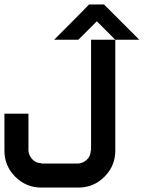

<svg xmlns="http://www.w3.org/2000/svg" viewBox="-20 -846 707 866"><path d="M333.3 -108.3Q355 -110 372.1 -126.2Q389.2 -142.5 389.2 -166.7H390.8V-666.7H500L416.7 -750L333.3 -666.7H224.2Q360.8 -803.3 381.7 -825.8H449.2L608.3 -666.7H500V-166.7Q500 -97.5 451.2 -48.8Q402.5 0 333.3 0H166.7Q97.5 0 48.8 -48.8Q0 -97.5 0 -166.7V-333.3H108.3V-166.7Q110 -144.2 126.2 -127.1Q142.5 -110 166.7 -110V-108.3Z"/></svg>

Font: 0xA000-Squareish-Mono
Style: Squareish-Mono-Bold
Weight: 700
Version: Version 0.1